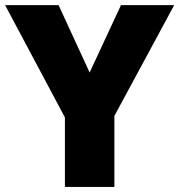

<svg xmlns="http://www.w3.org/2000/svg" viewBox="-20 -734 704 754"><path d="M332 -449.2 455.1 -713.9H664.1L429.2 -278.8V0H234.9V-272.9L0 -713.9H210Z"/></svg>

Font: Open Sans ExtBd
Style: Bold
Weight: 800
Foundry: Ascender Corporation
Version: Version 1.10